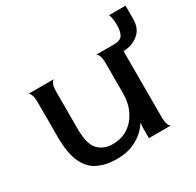

<svg xmlns="http://www.w3.org/2000/svg" viewBox="-136 -750 928 911"><g transform="rotate(-30 328.0 -295.0)"><path d="M258 10Q200 10 156.5 -10.5Q113 -31 89.5 -81.5Q66 -132 66 -222V-408Q66 -440 59.5 -454Q53 -468 46 -468H189Q182 -468 174.5 -454Q167 -440 167 -408V-208Q167 -123 197 -92Q227 -61 276 -61Q325 -61 361 -85Q397 -109 417.5 -151Q438 -193 438 -246V-408Q438 -440 431.5 -453.5Q425 -467 418 -468H540V-60Q540 -28 546.5 -14Q553 0 560 0H438V-60L440 -80L438 -82Q430 -66 407.5 -44.5Q385 -23 348 -6.5Q311 10 258 10ZM538 -418Q515 -418 499.5 -428.5Q484 -439 475 -452L464 -468H516Q553 -468 564 -487.5Q575 -507 575 -541Q575 -556 573 -573Q571 -590 565 -600H656V-526Q656 -474 621 -446Q586 -418 538 -418Z"/></g></svg>

Font: Red Rose
Style: Regular
Weight: 400
Designer: Jaikishan Patel
Version: Version 2.000; ttfautohint (v1.8.3)